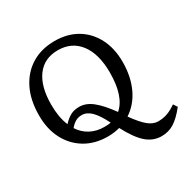

<svg xmlns="http://www.w3.org/2000/svg" viewBox="-195 -900 1268 1277"><g transform="rotate(-30 439.0 -261.5)"><path d="M689 191Q625 191 574 147Q523 103 470 2Q427 14 378 14Q280 14 206 -30Q132 -74 91 -152.5Q50 -231 50 -336Q50 -452 91.5 -536.5Q133 -621 208.5 -667.5Q284 -714 387 -714Q484 -714 556.5 -671Q629 -628 669.5 -550Q710 -472 710 -368Q710 -256 670 -170Q630 -84 556 -36Q606 34 643 64Q680 94 717 94Q756 94 788.5 82.5Q821 71 858 45L878 75Q828 138 785 164.5Q742 191 689 191ZM517 -94Q601 -166 601 -349Q601 -491 541 -570.5Q481 -650 374 -650Q270 -650 213 -573.5Q156 -497 156 -357Q156 -310 163 -268.5Q170 -227 185 -192Q215 -224 243 -238.5Q271 -253 310 -253Q360 -253 408.5 -215Q457 -177 517 -94ZM390 -53Q426 -53 439 -57Q402 -131 368.5 -164Q335 -197 297 -197Q269 -197 248 -185Q227 -173 207 -149Q236 -103 283 -78Q330 -53 390 -53Z"/></g></svg>

Font: Literata 12pt
Style: Regular
Weight: 400
Designer: Latin by Veronika Burian and Jose Scaglione. Greek by Irene Vlachou. Cyrillic by Vera Evstafieva.
Foundry: TypeTogether
Version: Version 3.002